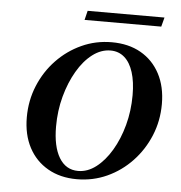

<svg xmlns="http://www.w3.org/2000/svg" viewBox="-52 -755 769 817"><g transform="rotate(5 333.0 -347.0)"><path d="M305.6 11.3Q234.7 11.3 181.9 -19Q129 -49.2 100 -104Q71 -158.9 71 -233.1Q71 -304.8 97.2 -368.1Q123.4 -431.5 169.4 -479.4Q215.3 -527.4 275.4 -554.8Q335.5 -582.3 404 -582.3Q475.8 -582.3 528.2 -552.4Q580.6 -522.6 609.7 -467.7Q638.7 -412.9 638.7 -338.7Q638.7 -266.9 612.5 -203.6Q586.3 -140.3 540.3 -91.9Q494.4 -43.5 434.3 -16.1Q374.2 11.3 305.6 11.3ZM308.1 -24.2Q348.4 -24.2 384.7 -52Q421 -79.8 449.6 -127.8Q478.2 -175.8 494.8 -237.1Q511.3 -298.4 511.3 -365.3Q511.3 -422.6 498.4 -463.3Q485.5 -504 460.9 -525.4Q436.3 -546.8 401.6 -546.8Q361.3 -546.8 324.6 -519Q287.9 -491.1 259.7 -442.7Q231.5 -394.4 214.9 -333.1Q198.4 -271.8 198.4 -204.8Q198.4 -119.4 227 -71.8Q255.6 -24.2 308.1 -24.2ZM279.8 -666.9 289.5 -706.5H617.7L607.3 -666.9Z"/></g></svg>

Font: Playfair 9pt
Style: Bold Italic
Weight: 700
Italic angle: -15.6°
Designer: Claus Eggers Sørensen
Foundry: Claus Eggers Sørensen
Version: Version 2.203